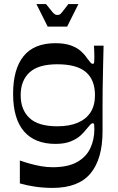

<svg xmlns="http://www.w3.org/2000/svg" viewBox="-20 -712 578 938"><path d="M237 206Q193 206 152 200Q111 194 77 184V72Q99 80 126 87.5Q153 95 181 100Q209 105 237 105Q311 105 356 80Q401 55 421 12.5Q441 -30 441 -81Q441 -96 440 -103Q439 -110 433 -110Q428 -110 422 -104Q416 -98 403 -82Q392 -67 373.5 -50Q355 -33 325 -21Q295 -9 251 -9Q150 -9 97 -70.5Q44 -132 44 -254Q44 -374 95 -437.5Q146 -501 251 -501Q297 -501 327.5 -489.5Q358 -478 376.5 -461Q395 -444 405 -428Q417 -412 422.5 -406Q428 -400 433 -400Q439 -400 440 -407.5Q441 -415 441 -433Q441 -443 440.5 -458Q440 -473 439 -489H486Q485 -435 483.5 -380.5Q482 -326 481.5 -276.5Q481 -227 481 -190Q481 -165 481 -147Q481 -129 481 -112Q481 -95 481 -71Q481 65 422 135.5Q363 206 237 206ZM260 -95Q319 -95 360 -112.5Q401 -130 422.5 -163.5Q444 -197 444 -247Q444 -322 399.5 -360Q355 -398 260 -398Q167 -398 124 -358Q81 -318 81 -247Q81 -176 124 -135.5Q167 -95 260 -95ZM213 -582 158 -692H205Q226 -665 235.5 -654Q245 -643 250 -641Q255 -639 260 -639Q267 -639 271.5 -641Q276 -643 284.5 -654Q293 -665 314 -692H363L308 -582Z"/></svg>

Font: Ojuju SemiBold
Style: Regular
Weight: 600
Designer: Chisaokwu Joboson, Mirko Velimirovic
Foundry: Udi Foundry
Version: Version 1.000